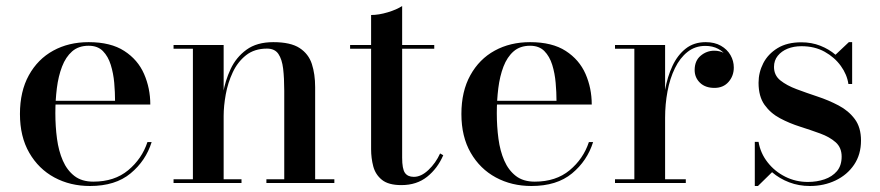

<svg xmlns="http://www.w3.org/2000/svg" viewBox="-20 -610 2933 640"><path d="M280 10Q214 10 161.2 -18.5Q108.5 -47 77.5 -100.8Q46.5 -154.5 46.5 -230Q46.5 -305.5 76.2 -359.2Q106 -413 157.5 -441.2Q209 -469.5 275.5 -469.5Q349 -469.5 394.2 -440.2Q439.5 -411 460.2 -363.5Q481 -316 481 -261.5H114V-274H363.5Q363.5 -302 360.8 -333.8Q358 -365.5 349.2 -393.8Q340.5 -422 323 -439.8Q305.5 -457.5 275.5 -457.5Q242 -457.5 220.5 -438.8Q199 -420 186.8 -388Q174.5 -356 169.5 -316Q164.5 -276 164.5 -233Q164.5 -188.5 170 -147.5Q175.5 -106.5 189.5 -74.5Q203.5 -42.5 228 -23.5Q252.5 -4.5 291 -4.5Q361.5 -4.5 407.2 -42.5Q453 -80.5 471.5 -136.5H485.5Q466 -74 415.2 -32Q364.5 10 280 10Z M725.5 -460V-12.5H785V0H558.5V-12.5H623V-447.5H558.5V-460ZM1030.5 -319.5V-12.5H1094.5V0H868V-12.5H927.5V-307.5Q927.5 -349.5 923.8 -381Q920 -412.5 908 -430.2Q896 -448 870 -448Q828 -448 800 -425.8Q772 -403.5 755.8 -368.8Q739.5 -334 732.5 -295.2Q725.5 -256.5 725.5 -223.5L716.5 -220.5Q716.5 -255.5 723.5 -298.2Q730.5 -341 748.8 -380Q767 -419 801.5 -444.2Q836 -469.5 891 -469.5Q948.5 -469.5 978.5 -450Q1008.5 -430.5 1019.5 -396.8Q1030.5 -363 1030.5 -319.5Z M1318 7Q1275 7 1253.2 -10.5Q1231.5 -28 1224.2 -55.5Q1217 -83 1217 -112.5V-560Q1242.5 -560 1272.5 -569Q1302.5 -578 1320.5 -590V-84.5Q1320.5 -47 1329.8 -33.8Q1339 -20.5 1359.5 -20.5Q1384 -20.5 1408.2 -43.5Q1432.5 -66.5 1447 -98.5L1457.5 -92.5Q1438.5 -48.5 1403.8 -20.8Q1369 7 1318 7ZM1147 -447.5V-460H1427.5V-447.5Z M1751.5 10Q1685.5 10 1632.8 -18.5Q1580 -47 1549 -100.8Q1518 -154.5 1518 -230Q1518 -305.5 1547.8 -359.2Q1577.5 -413 1629 -441.2Q1680.5 -469.5 1747 -469.5Q1820.5 -469.5 1865.8 -440.2Q1911 -411 1931.8 -363.5Q1952.5 -316 1952.5 -261.5H1585.5V-274H1835Q1835 -302 1832.2 -333.8Q1829.5 -365.5 1820.8 -393.8Q1812 -422 1794.5 -439.8Q1777 -457.5 1747 -457.5Q1713.5 -457.5 1692 -438.8Q1670.5 -420 1658.2 -388Q1646 -356 1641 -316Q1636 -276 1636 -233Q1636 -188.5 1641.5 -147.5Q1647 -106.5 1661 -74.5Q1675 -42.5 1699.5 -23.5Q1724 -4.5 1762.5 -4.5Q1833 -4.5 1878.8 -42.5Q1924.5 -80.5 1943 -136.5H1957Q1937.5 -74 1886.8 -32Q1836 10 1751.5 10Z M2189 -217.5Q2189 -264.5 2196.8 -309.2Q2204.5 -354 2221.5 -390.2Q2238.5 -426.5 2265.8 -448Q2293 -469.5 2332.5 -469.5Q2362 -469.5 2383 -457.5Q2404 -445.5 2415 -426.2Q2426 -407 2426 -385Q2426 -357 2408.5 -337Q2391 -317 2361.5 -317Q2331 -317 2313.2 -334.2Q2295.5 -351.5 2295.5 -376.5Q2295.5 -407.5 2315.5 -424.2Q2335.5 -441 2361 -441Q2379 -441 2393.5 -433.2Q2408 -425.5 2416.5 -413Q2425 -400.5 2425 -385H2413Q2413 -404.5 2402.5 -421Q2392 -437.5 2373.8 -447.2Q2355.5 -457 2331 -457Q2297 -457 2271.8 -437Q2246.5 -417 2229.8 -382.8Q2213 -348.5 2205 -305.5Q2197 -262.5 2197 -217.5ZM2197 -460V-12.5H2266V0H2030V-12.5H2094.5V-447.5H2030V-460Z M2496 10V-137H2508.5Q2515 -99 2538.8 -68.8Q2562.5 -38.5 2597.5 -21Q2632.5 -3.5 2673 -3.5Q2702.5 -3.5 2728.2 -12.2Q2754 -21 2769.8 -39.5Q2785.5 -58 2785.5 -88Q2785.5 -118 2765.5 -135.8Q2745.5 -153.5 2714 -165Q2682.5 -176.5 2647 -187.8Q2611.5 -199 2580 -215.8Q2548.5 -232.5 2528.5 -260.5Q2508.5 -288.5 2508.5 -334Q2508.5 -368.5 2524.2 -399.2Q2540 -430 2571.8 -449.5Q2603.5 -469 2651 -469Q2685.5 -469 2714.5 -457.5Q2743.5 -446 2765 -427.5L2809.5 -469.5H2820.5V-330H2808Q2803.5 -361.5 2782.8 -390.2Q2762 -419 2728.8 -437.5Q2695.5 -456 2651.5 -456Q2626 -456 2605.5 -447.8Q2585 -439.5 2572.5 -424Q2560 -408.5 2560 -387Q2560 -359 2581.2 -342Q2602.5 -325 2635.2 -312.8Q2668 -300.5 2705 -288.2Q2742 -276 2775.2 -258.5Q2808.5 -241 2829.2 -213.2Q2850 -185.5 2850 -141.5Q2850 -95 2827 -61Q2804 -27 2765.2 -8.5Q2726.5 10 2679.5 10Q2643 10 2610.8 -2.2Q2578.5 -14.5 2553.5 -36L2506.5 10Z"/></svg>

Font: Bodoni Moda 18pt Medium
Style: Regular
Weight: 500
Designer: Owen Earl
Foundry: indestructible type
Version: Version 2.004